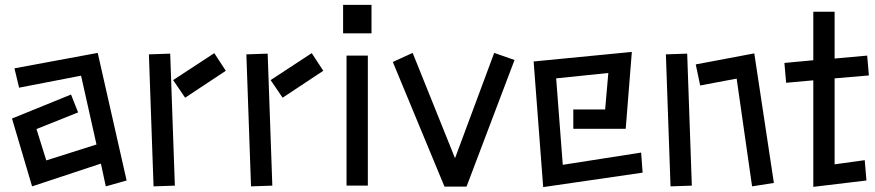

<svg xmlns="http://www.w3.org/2000/svg" viewBox="-20 -737 3573 784"><path d="M392 -69 111 24 29 -253 270 -351 299 -278 129 -210 169 -82 374 -147 311 -428 58 -379 39 -458 379 -521 497 0 412 24Z M687 -410 855 -520 902 -448 736 -338ZM588 -515 675 -518 694 21 607 24Z M1085 -410 1253 -520 1300 -448 1134 -338ZM986 -515 1073 -518 1092 21 1005 24Z M1381 -717H1497V-601H1381ZM1395 -510H1482V21H1395Z M1584 -484 1665 -521 1838 -91 1998 -521 2081 -492 1885 25H1795Z M2159 -486 2560 -525 2535 -211H2321V-290H2451L2464 -439L2251 -417L2278 -64L2598 -114L2604 -32L2198 27Z M2988 -416 2839 -388 2821 -474 3060 -519 3140 10 3051 24ZM2699 -515 2786 -518 2805 21 2718 24Z M3301 -409 3190 -399 3183 -480 3301 -491V-689H3388V-498L3521 -510L3528 -429L3388 -417V-66L3511 -83L3518 0L3301 26Z"/></svg>

Font: Stick
Style: Regular
Weight: 400
Designer: Fontworks Inc.
Foundry: Fontworks Inc.
Version: Version 1.100